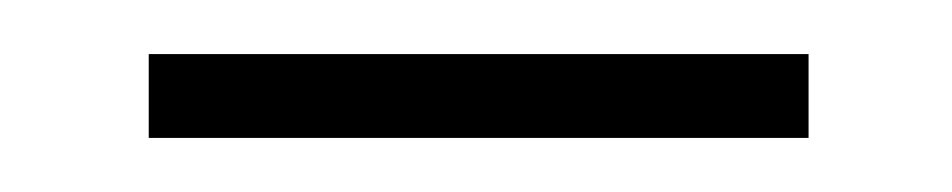

<svg xmlns="http://www.w3.org/2000/svg" viewBox="-20 -51 352 71"><path d="M279 -31V0H35V-31Z"/></svg>

Font: Moniqa Paragraph
Style: Regular
Weight: 400
Designer: Rajesh Rajput
Foundry: Rajesh Rajput
Version: Version 1.000